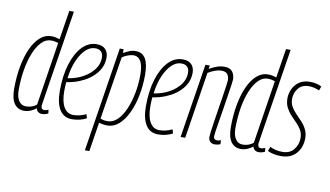

<svg xmlns="http://www.w3.org/2000/svg" viewBox="-89 -943 2329 1355"><g transform="rotate(10 1075.0 -265.0)"><path d="M242 10Q208 10 199 -23Q184 -10 161 0Q138 10 114 10Q68 10 43 -25Q18 -60 18 -131Q18 -216 31.5 -290.5Q45 -365 70.5 -421.5Q96 -478 132 -510Q168 -542 212 -542Q229 -542 243.5 -539Q258 -536 273 -531L306 -740H339Q308 -540 286.5 -407.5Q265 -275 253 -197Q241 -119 235.5 -84.5Q230 -50 230 -47Q230 -20 253 -20Q261 -20 268.5 -22.5Q276 -25 283 -27L286 -1Q265 10 242 10ZM121 -23Q164 -23 197 -49L268 -503Q255 -507 243 -509.5Q231 -512 216 -512Q179 -512 148.5 -481Q118 -450 96 -396Q74 -342 62.5 -273Q51 -204 51 -128Q51 -79 69.5 -51Q88 -23 121 -23Z M560 -15Q539 -3 511 3.5Q483 10 457 10Q398 10 368 -37.5Q338 -85 338 -172Q338 -281 363.5 -364Q389 -447 434 -494.5Q479 -542 538 -542Q580 -542 601 -519.5Q622 -497 622 -460Q622 -395 578 -344Q534 -293 463 -265Q441 -256 417.5 -250Q394 -244 372 -241Q369 -209 369 -176Q369 -102 393 -61.5Q417 -21 461 -21Q505 -21 552 -43ZM533 -512Q496 -512 464 -481.5Q432 -451 408.5 -396.5Q385 -342 376 -270Q417 -275 460 -293Q518 -318 554 -360.5Q590 -403 590 -454Q590 -483 575 -497.5Q560 -512 533 -512Z M585 210 703 -540H730L731 -513Q752 -525 772.5 -533.5Q793 -542 818 -542Q865 -542 888 -504Q911 -466 911 -386Q911 -311 897 -240Q883 -169 856.5 -112.5Q830 -56 793 -23Q756 10 709 10Q692 10 677.5 7.5Q663 5 650 1L617 210ZM706 -20Q745 -20 776.5 -50.5Q808 -81 830.5 -133Q853 -185 865.5 -249.5Q878 -314 878 -382Q878 -510 807 -510Q789 -510 766.5 -501.5Q744 -493 727 -481L655 -30Q677 -20 706 -20Z M1177 -15Q1156 -3 1128 3.5Q1100 10 1074 10Q1015 10 985 -37.5Q955 -85 955 -172Q955 -281 980.5 -364Q1006 -447 1051 -494.5Q1096 -542 1155 -542Q1197 -542 1218 -519.5Q1239 -497 1239 -460Q1239 -395 1195 -344Q1151 -293 1080 -265Q1058 -256 1034.5 -250Q1011 -244 989 -241Q986 -209 986 -176Q986 -102 1010 -61.5Q1034 -21 1078 -21Q1122 -21 1169 -43ZM1150 -512Q1113 -512 1081 -481.5Q1049 -451 1025.5 -396.5Q1002 -342 993 -270Q1034 -275 1077 -293Q1135 -318 1171 -360.5Q1207 -403 1207 -454Q1207 -483 1192 -497.5Q1177 -512 1150 -512Z M1318 -532H1350L1345 -507Q1370 -522 1398 -532Q1426 -542 1453 -542Q1493 -542 1510.5 -519.5Q1528 -497 1528 -462Q1528 -454 1523.5 -423Q1519 -392 1512 -347.5Q1505 -303 1497.5 -254.5Q1490 -206 1482.5 -161.5Q1475 -117 1470.5 -86Q1466 -55 1466 -47Q1466 -21 1492 -21Q1497 -21 1503 -22Q1509 -23 1518 -27L1520 1Q1509 6 1499 8Q1489 10 1480 10Q1460 10 1447 -2Q1434 -14 1434 -36Q1434 -46 1438 -78Q1442 -110 1449 -154.5Q1456 -199 1463.5 -247.5Q1471 -296 1478 -339.5Q1485 -383 1489 -413.5Q1493 -444 1493 -451Q1493 -477 1481 -494Q1469 -511 1437 -511Q1415 -511 1389.5 -501.5Q1364 -492 1342 -478L1267 0H1234Z M1795 10Q1761 10 1752 -23Q1737 -10 1714 0Q1691 10 1667 10Q1621 10 1596 -25Q1571 -60 1571 -131Q1571 -216 1584.5 -290.5Q1598 -365 1623.5 -421.5Q1649 -478 1685 -510Q1721 -542 1765 -542Q1782 -542 1796.5 -539Q1811 -536 1826 -531L1859 -740H1892Q1861 -540 1839.5 -407.5Q1818 -275 1806 -197Q1794 -119 1788.5 -84.5Q1783 -50 1783 -47Q1783 -20 1806 -20Q1814 -20 1821.5 -22.5Q1829 -25 1836 -27L1839 -1Q1818 10 1795 10ZM1674 -23Q1717 -23 1750 -49L1821 -503Q1808 -507 1796 -509.5Q1784 -512 1769 -512Q1732 -512 1701.5 -481Q1671 -450 1649 -396Q1627 -342 1615.5 -273Q1604 -204 1604 -128Q1604 -79 1622.5 -51Q1641 -23 1674 -23Z M1858 -10 1870 -41Q1910 -21 1959 -21Q2013 -21 2041 -57Q2069 -93 2069 -138Q2069 -171 2055 -195.5Q2041 -220 2020 -241Q1999 -262 1978.5 -284Q1958 -306 1943.5 -334Q1929 -362 1929 -400Q1929 -434 1944 -466.5Q1959 -499 1989.5 -520.5Q2020 -542 2068 -542Q2091 -542 2113.5 -536.5Q2136 -531 2150 -523L2139 -493Q2123 -500 2104.5 -505Q2086 -510 2064 -510Q2014 -510 1988 -477Q1962 -444 1962 -401Q1962 -370 1976 -346Q1990 -322 2011 -300.5Q2032 -279 2053 -256.5Q2074 -234 2088 -206Q2102 -178 2102 -142Q2102 -104 2086.5 -69.5Q2071 -35 2038.5 -12.5Q2006 10 1955 10Q1898 10 1858 -10Z"/></g></svg>

Font: Georama Condensed ExtraLight
Style: Italic
Weight: 200
Width: 3
Italic angle: -9°
Designer: Jean-Baptiste Levee
Foundry: Production Type
Version: Version 1.000